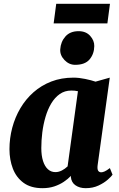

<svg xmlns="http://www.w3.org/2000/svg" viewBox="-20 -974 624 1004"><path d="M490.5 -110Q488 -90 493.2 -81.5Q498.5 -73 509.5 -73Q516.5 -73 527 -77.5Q537.5 -82 554.5 -95L568.5 -60.5Q563 -52 544 -35Q525 -18 495.5 -4Q466 10 428 10Q396.5 10 375 -4.8Q353.5 -19.5 350.5 -48.5L351 -54.5Q335.5 -38 313.5 -23.2Q291.5 -8.5 263.8 0.8Q236 10 202 10Q141.5 10 103.2 -18Q65 -46 47.2 -92.5Q29.5 -139 29.5 -193.5Q29.5 -251 44 -305.8Q58.5 -360.5 86.5 -408Q114.5 -455.5 155.2 -491.5Q196 -527.5 248.5 -547.8Q301 -568 364 -568Q393 -568 425.5 -561.2Q458 -554.5 479.5 -547L554 -568ZM387.5 -497Q379 -499 370.2 -499.8Q361.5 -500.5 353 -500.5Q318.5 -500.5 292.5 -482.2Q266.5 -464 248 -433Q229.5 -402 218 -362.8Q206.5 -323.5 201.2 -281.5Q196 -239.5 196 -199.5Q196 -160.5 205 -132.2Q214 -104 230.5 -89Q247 -74 269.5 -74Q278.5 -74 287 -76.2Q295.5 -78.5 303.5 -82.5Q311.5 -86.5 319 -92Q326.5 -97.5 333.5 -104ZM373 -635Q341 -635 317 -660.2Q293 -685.5 295 -716Q297.5 -755.5 322 -783.2Q346.5 -811 391 -811Q429.5 -811 451.5 -786.5Q473.5 -762 473 -733Q472.5 -692.5 448.8 -663.8Q425 -635 373 -635ZM274 -954H555L541.5 -851.5H260.5Z"/></svg>

Font: Merriweather Light 18pt Black
Style: Italic
Weight: 900
Italic angle: -7.8°
Version: Version 2.101